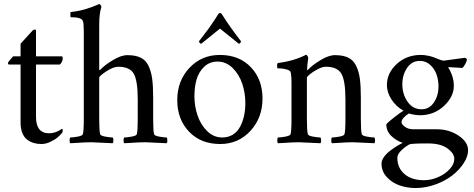

<svg xmlns="http://www.w3.org/2000/svg" viewBox="-20 -714 2373 961"><path d="M20 -399.9Q20 -402.3 31.2 -415.5Q42.5 -428.7 45.9 -432.1H83V-495.1Q91.3 -504.4 106.2 -520.8Q121.1 -537.1 132.1 -549.1Q143.1 -561 144 -562Q146.5 -564.5 150.4 -565.4Q154.3 -566.4 157.2 -565.7Q160.2 -564.9 160.2 -563V-432.1H289.1Q293.9 -432.1 293.9 -420.9Q293.9 -405.3 279.8 -391.1H160.2V-128.9Q160.2 -46.9 226.1 -46.9Q258.8 -46.9 291 -69.8Q293.9 -68.4 293.9 -63Q293.9 -51.8 290 -47.9Q280.3 -36.6 267.8 -25.9Q255.4 -15.1 232.4 -4.2Q209.5 6.8 187 6.8Q166.5 6.8 149.2 1.7Q131.8 -3.4 116.2 -14.9Q100.6 -26.4 91.8 -48.3Q83 -70.3 83 -101.1V-391.1H24.9Q20 -391.1 20 -399.9Z M331.5 2.9Q328.1 -1 328.4 -11.5Q328.6 -22 331.5 -25.9Q346.2 -25.9 369.4 -30.3Q392.6 -34.7 394.5 -42Q399.4 -58.1 399.4 -116.2V-558.1Q399.4 -597.7 394.5 -609.9Q387.2 -627.9 333.5 -627.9Q333 -627.9 332.5 -634.3Q332 -640.6 332.3 -647Q332.5 -653.3 334.5 -653.8Q403.3 -660.6 476.6 -693.8Q480 -693.8 483.6 -688.7Q487.3 -683.6 487.3 -678.2Q476.6 -646 476.6 -590.8V-365.2Q476.6 -362.8 479.5 -362.8Q480 -362.8 482.4 -365.2Q502.4 -387.2 544.2 -412.6Q585.9 -438 617.7 -438Q657.7 -438 683.3 -425.8Q709 -413.6 722.7 -385.7Q736.3 -357.9 741.5 -321Q746.6 -284.2 746.6 -226.1V-116.2Q746.6 -58.1 751.5 -42Q753.4 -34.7 776.6 -30.3Q799.8 -25.9 814.5 -25.9Q817.4 -22 817.6 -11.5Q817.9 -1 814.5 2.9Q711.9 -2 707.5 -2Q689.9 -2 673.8 -1.2Q657.7 -0.5 636.7 1Q615.7 2.4 601.6 2.9Q598.1 -1 598.4 -11.5Q598.6 -22 601.6 -25.9Q616.2 -25.9 639.4 -30.3Q662.6 -34.7 664.6 -42Q669.4 -58.1 669.4 -116.2V-215.8Q669.4 -310.5 649.4 -345.2Q629.4 -379.9 571.8 -379.9Q546.9 -379.9 511.7 -356.7Q476.6 -333.5 476.6 -325.2V-116.2Q476.6 -58.1 481.4 -42Q483.4 -34.7 506.6 -30.3Q529.8 -25.9 544.4 -25.9Q547.4 -22 547.6 -11.5Q547.9 -1 544.4 2.9Q441.9 -2 437.5 -2Q419.9 -2 403.8 -1.2Q387.7 -0.5 366.7 1Q345.7 2.4 331.5 2.9Z M867.2 -212.9Q867.2 -309.6 928.2 -374.3Q989.3 -439 1080.1 -439Q1177.2 -439 1235.6 -377.7Q1293.9 -316.4 1293.9 -221.2Q1293.9 -124.5 1233.4 -58.8Q1172.9 6.8 1082 6.8Q984.9 6.8 926 -55.2Q867.2 -117.2 867.2 -212.9ZM953.1 -232.9Q953.1 -182.6 968.8 -136.2Q984.4 -89.8 1016.8 -57.9Q1049.3 -25.9 1092.3 -25.9Q1123 -25.9 1146 -40.5Q1168.9 -55.2 1182.1 -80.3Q1195.3 -105.5 1201.7 -135.3Q1208 -165 1208 -198.2Q1208 -248.5 1192.4 -295.2Q1176.8 -341.8 1144.3 -373.8Q1111.8 -405.8 1069.3 -405.8Q1028.8 -405.8 1001.7 -379.6Q974.6 -353.5 963.9 -316.2Q953.1 -278.8 953.1 -232.9ZM976.1 -507.8Q978 -510.3 987.1 -522Q996.1 -533.7 997.8 -536.1Q999.5 -538.6 1006.8 -548.1Q1014.2 -557.6 1016.4 -560.5Q1018.6 -563.5 1024.9 -572Q1031.2 -580.6 1033.9 -584.7Q1036.6 -588.9 1042 -596.7Q1047.4 -604.5 1051.3 -610.4Q1055.2 -616.2 1060.3 -624Q1065.4 -631.8 1070.3 -640.1Q1075.7 -648.9 1081.1 -648.9Q1086.9 -648.9 1092.3 -640.1Q1125.5 -586.4 1186 -507.8Q1186 -502.9 1182.6 -499Q1179.2 -495.1 1175.3 -495.1L1081.1 -570.8Q1022.5 -522.9 987.3 -495.1Q983.4 -495.1 979.7 -499Q976.1 -502.9 976.1 -507.8Z M1369.1 -372.1Q1367.2 -374 1366.9 -384Q1366.7 -394 1369.1 -397.9Q1453.1 -409.2 1511.7 -439.9Q1515.1 -439.9 1519 -433.8Q1522.9 -427.7 1522.9 -423.8Q1517.1 -382.8 1517.1 -367.2Q1517.1 -362.8 1519 -362.8Q1519.5 -362.8 1522 -365.2Q1542 -387.2 1583.5 -412.6Q1625 -438 1656.7 -438Q1696.8 -438 1722.4 -425.8Q1748 -413.6 1762 -385.7Q1775.9 -357.9 1781 -321Q1786.1 -284.2 1786.1 -226.1V-116.2Q1786.1 -58.1 1791 -42Q1793 -34.7 1816.2 -30.3Q1839.4 -25.9 1854 -25.9Q1856.9 -22 1857.2 -11.5Q1857.4 -1 1854 2.9Q1751.5 -2 1747.1 -2Q1729.5 -2 1713.4 -1.2Q1697.3 -0.5 1676.3 1Q1655.3 2.4 1641.1 2.9Q1637.7 -1 1637.9 -11.5Q1638.2 -22 1641.1 -25.9Q1655.8 -25.9 1679 -30.3Q1702.1 -34.7 1704.1 -42Q1709 -58.1 1709 -116.2V-215.8Q1709 -310.1 1688.7 -345Q1668.5 -379.9 1610.8 -379.9Q1593.8 -379.9 1570.6 -367.9Q1547.4 -356 1531.7 -343Q1516.1 -330.1 1516.1 -325.2V-116.2Q1516.1 -58.1 1521 -42Q1522.9 -34.7 1546.1 -30.3Q1569.3 -25.9 1584 -25.9Q1586.9 -22 1587.2 -11.5Q1587.4 -1 1584 2.9Q1481.4 -2 1477.1 -2Q1459.5 -2 1443.4 -1.2Q1427.2 -0.5 1406.2 1Q1385.3 2.4 1371.1 2.9Q1367.7 -1 1367.9 -11.5Q1368.2 -22 1371.1 -25.9Q1385.7 -25.9 1408.9 -30.3Q1432.1 -34.7 1434.1 -42Q1439 -58.1 1439 -116.2V-297.9Q1439 -341.8 1434.1 -354Q1431.2 -361.8 1415 -366.2Q1398.9 -370.6 1388.2 -371.3Q1377.4 -372.1 1369.1 -372.1Z M1889.6 105Q1889.6 89.4 1900.9 73Q1912.1 56.6 1930.2 42.5Q1948.2 28.3 1964.1 18.6Q1980 8.8 1995.6 1Q1963.9 -9.3 1938.7 -33.4Q1913.6 -57.6 1913.6 -91.8Q1925.3 -105.5 1953.9 -127.4Q1982.4 -149.4 1999.5 -160.2Q1962.9 -180.2 1939.7 -215.8Q1916.5 -251.5 1916.5 -288.1Q1916.5 -348.6 1965.8 -393.8Q2015.1 -439 2085.9 -439Q2103.5 -439 2120.6 -435.5Q2137.7 -432.1 2148.2 -428.2Q2158.7 -424.3 2176.8 -417Q2190.4 -411.6 2199.7 -410.2L2306.6 -424.8Q2316.9 -421.9 2316.9 -415Q2316.9 -408.7 2308.6 -393.3Q2300.3 -377.9 2293.5 -374L2227.5 -377.9Q2223.6 -377.9 2223.6 -375Q2230.5 -368.2 2241 -341.1Q2251.5 -314 2251.5 -284.2Q2251.5 -229.5 2201.7 -183.3Q2151.9 -137.2 2082.5 -137.2Q2069.8 -137.2 2052 -140.1Q2034.2 -143.1 2026.9 -146Q2012.2 -138.2 2001 -125.7Q1989.7 -113.3 1989.7 -102.1Q1989.7 -92.3 2006.3 -79.6Q2022.9 -66.9 2049.8 -66.9H2167.5Q2227.5 -66.9 2275.1 -35.2Q2322.8 -3.4 2322.8 38.1Q2322.8 68.4 2301.3 102.1Q2279.8 135.7 2245.1 163.1Q2210.4 190.4 2161.6 208.5Q2112.8 226.6 2062.5 227.1Q2020 227.5 1981.7 214.6Q1943.4 201.7 1916.5 172.9Q1889.6 144 1889.6 105ZM1968.8 76.2Q1968.8 126 2004.4 157Q2040 188 2102.5 188Q2136.7 188 2171.9 173.1Q2207 158.2 2230.5 132.8Q2253.9 107.4 2253.9 81.1Q2253.9 54.2 2220 29.1Q2186 3.9 2121.6 3.9Q2037.6 3.9 2028.8 8.8Q2006.3 21.5 1987.5 40Q1968.8 58.6 1968.8 76.2ZM1993.7 -292Q1993.7 -242.7 2020 -204.8Q2046.4 -167 2089.8 -167Q2128.9 -167 2151.9 -201.4Q2174.8 -235.8 2174.8 -280.8Q2174.8 -313 2164.8 -341.6Q2154.8 -370.1 2132.8 -389.6Q2110.8 -409.2 2081.5 -409.2Q2041 -409.2 2017.3 -373.8Q1993.7 -338.4 1993.7 -292Z"/></svg>

Font: Crimson
Style: Roman
Weight: 400
Version: Version 0.8